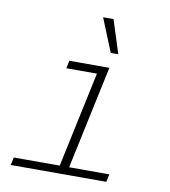

<svg xmlns="http://www.w3.org/2000/svg" viewBox="-86 -853 822 926"><g transform="rotate(10 325.0 -389.5)"><path d="M254 0 370 -544H416L300 0ZM29 0 37 -38H505L497 0ZM212 -506 220 -544H393L385 -506ZM447 -616H410L344 -779H395Z"/></g></svg>

Font: Azeret Mono Thin Thin
Style: Italic
Weight: 250
Italic angle: -12°
Version: Version 1.002